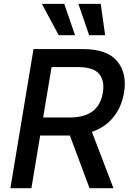

<svg xmlns="http://www.w3.org/2000/svg" viewBox="-20 -984 687 1004"><path d="M155.2 -727.3H414.4Q540.8 -727.3 593 -663.7Q645.2 -600.5 628.6 -499.3Q622.5 -463.1 608.8 -431.1Q595.2 -399.1 574.2 -372.9Q553.3 -346.6 524.9 -326.7Q496.4 -306.8 460.6 -294.4L573.2 0H448.2L345.5 -275.2H190L144.2 0H34.4ZM345.2 -369.7Q385.7 -369.7 415.8 -378.6Q446 -387.4 467 -404.1Q487.9 -420.8 500.4 -445Q512.8 -469.1 517.8 -499.3Q528.1 -562.1 498.2 -597.7Q468.4 -633.2 387.4 -633.2H249.6L205.6 -369.7ZM198.9 -963.8H316.1L372.2 -800.1H286.9ZM506.7 -963.8 529.8 -800.1H446L389.9 -963.8Z"/></svg>

Font: Inter P Medium
Style: Italic
Weight: 500
Italic angle: 9.39999°
Designer: Rasmus Andersson
Foundry: rsms
Version: Version 3.018;git-588b23468